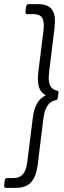

<svg xmlns="http://www.w3.org/2000/svg" viewBox="-26 -788 307 922"><path d="M50 114C114 114 145 81 155 3L182 -216C189 -273 208 -300 241 -307C247 -308 251 -311 251 -317L255 -343C255 -349 253 -352 247 -353C215 -360 203 -387 210 -443L236 -656C245 -734 222 -768 158 -768H111C105 -768 101 -764 100 -758L96 -730C96 -724 99 -720 105 -720H137C175 -720 189 -697 183 -643L158 -442C151 -381 162 -349 190 -333C193 -332 193 -330 190 -328C157 -311 138 -278 131 -218L105 -10C98 44 78 67 40 67H8C2 67 -2 71 -3 77L-6 104C-7 110 -3 114 2 114Z"/></svg>

Font: Barlow Semi Condensed Light
Style: Italic
Weight: 300
Width: 4
Italic angle: -7°
Designer: Jeremy Tribby
Foundry: Tribby Type
Version: Version 1.422;hotconv 1.0.109;makeotfexe 2.5.65596